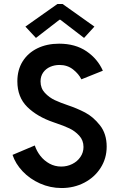

<svg xmlns="http://www.w3.org/2000/svg" viewBox="-20 -950 607 978"><path d="M43.9 -161.1 157.2 -209Q166.5 -180.7 185.5 -156.2Q204.6 -131.8 231.9 -116.7Q259.3 -101.6 292 -101.6Q321.8 -101.6 347.9 -114.5Q374 -127.4 389.6 -150.4Q405.3 -173.3 405.3 -201.2Q405.3 -235.4 383.5 -259Q361.8 -282.7 333.3 -296.1Q304.7 -309.6 266.6 -322.3L252.9 -327.1Q169.4 -355.5 118.9 -405.3Q68.4 -455.1 68.4 -536.1Q68.4 -593.8 95.2 -637Q122.1 -680.2 170.4 -703.9Q218.8 -727.5 281.2 -727.5Q363.8 -727.5 420.7 -688.7Q477.5 -649.9 503.9 -589.8L394.5 -545.9Q381.3 -573.2 352.3 -596.2Q323.2 -619.1 283.2 -619.1Q257.8 -619.1 235.8 -609.6Q213.9 -600.1 200.2 -581.1Q186.5 -562 186.5 -535.2Q186.5 -500.5 208.7 -476.8Q231 -453.1 259.3 -439.9Q287.6 -426.8 325.2 -414.1Q372.1 -398.4 413.3 -377Q454.6 -355.5 489 -312Q523.4 -268.6 523.4 -203.1Q523.4 -143.6 492.7 -95.2Q461.9 -46.9 409.4 -19.5Q356.9 7.8 293.9 7.8Q235.8 7.8 183.8 -15.4Q131.8 -38.6 95.2 -77.4Q58.6 -116.2 43.9 -161.1ZM109.4 -814.5 272.5 -929.7H298.8L460.9 -814.5L408.2 -756.8L287.1 -849.6H283.2L163.1 -756.8Z"/></svg>

Font: Reddit Sans Vanilla SemiBold
Style: Regular
Weight: 600
Designer: Stephen Hutchings
Foundry: Reddit
Version: Version 1.013